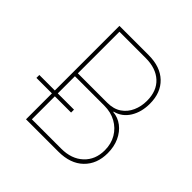

<svg xmlns="http://www.w3.org/2000/svg" viewBox="-185 -892 1057 1057"><g transform="rotate(45 344.0 -363.5)"><path d="M161.9 0V-727.3H389.2Q480.8 -727.3 532.3 -677.9Q583.8 -628.6 583.8 -542.6Q583.8 -478.3 554.9 -431.3Q525.9 -384.2 473 -370.7V-367.9Q512.4 -364.7 544 -340.6Q575.6 -316.4 593.9 -276.6Q612.2 -236.9 612.2 -186.1Q612.2 -101.9 559.7 -51Q507.1 0 413.4 0ZM184.7 -22.7H413.4Q493.3 -22.7 541.4 -67.6Q589.5 -112.6 589.5 -186.1Q589.5 -236.5 566.8 -275.2Q544 -313.9 504.4 -335.9Q464.8 -358 413.4 -358H184.7ZM184.7 -380.7H413.4Q463.1 -380.7 495.7 -403.1Q528.4 -425.4 544.7 -462.4Q561.1 -499.3 561.1 -542.6Q561.1 -620 514.9 -662.3Q468.8 -704.5 389.2 -704.5H184.7ZM41.2 -201.7V-224.4H311.1V-201.7Z"/></g></svg>

Font: Inter UI Thin
Style: Regular
Weight: 100
Designer: Rasmus Andersson
Foundry: rsms
Version: 3.2;8d6f07862